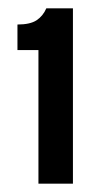

<svg xmlns="http://www.w3.org/2000/svg" viewBox="-20 -886 248 462"><path d="M72.5 -444V-765.5H22V-827Q52.5 -827 68 -837.2Q83.5 -847.5 91.5 -866H155.5V-444Z"/></svg>

Font: Overpass Medium
Style: Regular
Weight: 500
Designer: Delve Withrington, Dave Bailey, Thomas Jockin
Foundry: Delve Fonts LLC
Version: Version 4.000